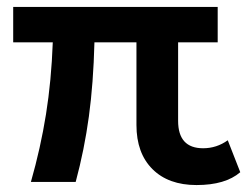

<svg xmlns="http://www.w3.org/2000/svg" viewBox="-20 -524 712 553"><path d="M198 0H69Q97 -98 112.5 -195Q128 -292 132 -402H18V-504H607V-402H493V-176Q493 -97 565 -97Q604 -97 636 -120L672 -28Q629 9 546 9Q465 9 419 -37Q373 -83 373 -164V-402H252Q249 -284 236 -188.5Q223 -93 198 0Z"/></svg>

Font: Livvic SemiBold
Style: Regular
Weight: 600
Designer: Jacques Le Bailly, Baron von Fonthausen
Version: Version 1.001; ttfautohint (v1.8.2)